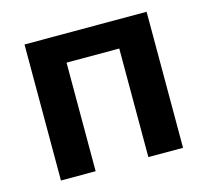

<svg xmlns="http://www.w3.org/2000/svg" viewBox="-79 -589 734 679"><g transform="rotate(-15 288.0 -249.0)"><path d="M64.5 0V-498H511.5V0H384.5V-397.5H191.5V0Z"/></g></svg>

Font: Heraclito SemiBold
Style: Regular
Weight: 600
Designer: Kostas Bartsokas (font) & Cristiano Sobral (main changes)
Foundry: Kostas Bartsokas (font) & Cristiano Sobral (main changes)
Version: Version 1.00;July 8, 2020;FontCreator 13.0.0.2655 64-bit